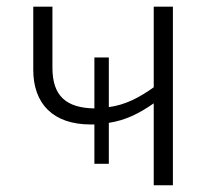

<svg xmlns="http://www.w3.org/2000/svg" viewBox="-20 -552 625 572"><path d="M438 -532.2V-292C395 -261.2 353 -239.3 304.2 -232.9V-380.9H261.2V-229C177.2 -230.5 136.2 -266.1 136.2 -350.1V-532.2H79.1V-344.2C79.1 -242.7 138.2 -181.2 250 -181.2H250.5H251H252.4H252.9H253.9H254.4H254.9H255.4H256.3H256.8H257.3H257.8H260.7H261.2V-64H304.2V-186C354.5 -193.8 393.6 -213.4 438 -244.1V0H495.1V-532.2Z"/></svg>

Font: Noto Reveo Sans
Style: Regular
Weight: 300
Designer: Monotype Design Team
Foundry: Monotype Imaging Inc.
Version: Version 2.007